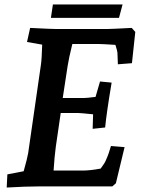

<svg xmlns="http://www.w3.org/2000/svg" viewBox="-20 -835 639 860"><path d="M13 -54 86 -68Q102 -125 106 -148L163 -543Q167 -567 169 -635L101 -647L115 -710Q213 -705 233 -705H458Q475 -705 570 -710L586 -692L571 -552L508 -547L506 -599Q506 -605 497 -634Q437 -638 419 -638H304Q288 -573 283 -540L261 -396H357Q368 -396 408 -401L428 -470L480 -465Q457 -328 451 -264L395 -258L397 -323Q339 -329 328 -329H252L230 -178Q224 -134 220 -71H349Q384 -71 431 -80Q450 -105 455 -119Q461 -132 467 -149Q473 -166 477 -181L538 -176L499 -14L483 0H368H151Q95 0 10 5ZM217 -815H529L513 -755H208Z"/></svg>

Font: Andada Pro
Style: Bold Italic
Weight: 700
Italic angle: -7°
Designer: Carolina Giovagnoli
Foundry: Huerta Tipografica
Version: Version 3.005; ttfautohint (v1.8.4)